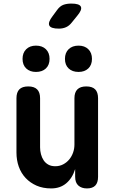

<svg xmlns="http://www.w3.org/2000/svg" viewBox="-20 -1043 640 1073"><path d="M396 -235V-494Q396 -527 412.5 -543.5Q429 -560 462 -560Q496 -560 512 -543.5Q528 -527 528 -494V-55Q528 -22 512.5 -6Q497 10 466 10Q436 10 418 -6Q400 -22 400 -55V-98Q384 -47 350 -18.5Q316 10 266 10Q220 10 184.5 -5.5Q149 -21 123.5 -48Q98 -75 85 -111.5Q72 -148 72 -191V-494Q72 -527 88 -543.5Q104 -560 138 -560Q171 -560 187.5 -543.5Q204 -527 204 -494V-219Q204 -200 209 -181Q214 -162 224 -147Q234 -132 250 -123Q266 -114 289 -114Q313 -114 333 -124.5Q353 -135 367 -152Q381 -169 388.5 -190.5Q396 -212 396 -235ZM419 -641Q384 -641 363.5 -660.5Q343 -680 343 -714Q343 -748 363.5 -768Q384 -788 419 -788Q453 -788 473.5 -768Q494 -748 494 -714Q494 -680 473.5 -660.5Q453 -641 419 -641ZM181 -641Q147 -641 126.5 -660.5Q106 -680 106 -714Q106 -748 126.5 -768Q147 -788 181 -788Q216 -788 236.5 -768Q257 -748 257 -714Q257 -680 236.5 -660.5Q216 -641 181 -641ZM309 -883Q264 -883 255.5 -900.5Q247 -918 274 -953L299 -987Q315 -1009 334 -1016Q353 -1023 379 -1023Q424 -1023 432 -1005.5Q440 -988 411 -954L381 -917Q367 -899 349 -891Q331 -883 309 -883Z"/></svg>

Font: Maple Mono NL
Style: Bold
Weight: 700
Monospace: yes
Designer: subframe7536
Version: Version 7.000